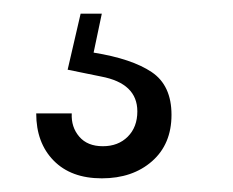

<svg xmlns="http://www.w3.org/2000/svg" viewBox="-20 -20 341 281"><path d="M33 146H85Q84 166 96 180Q108 194 130.5 194Q153 194 167 180Q181 166 181 143Q181 102 128 92L79 82L98 0H129L117 57Q173 66 202 85.5Q231 105 231 148Q231 191 202.5 216Q174 241 129 241Q84 241 58.5 215Q33 189 33 146Z"/></svg>

Font: Fauna One
Style: Regular
Weight: 400
Version: Version 1.001